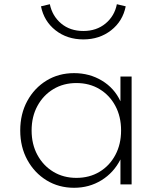

<svg xmlns="http://www.w3.org/2000/svg" viewBox="-20 -875 756 911"><path d="M331.5 16Q403.5 16 461.5 -19.8Q519.5 -55.5 551.5 -118.5V0H604.5V-512H551.5V-394.5Q522.5 -457 463.5 -492.5Q404.5 -528 331.5 -528Q258.5 -528 200.8 -492.8Q143 -457.5 109.5 -396Q76 -334.5 76 -256Q76 -177.5 109.8 -116Q143.5 -54.5 201.2 -19.2Q259 16 331.5 16ZM342.5 -31Q281 -31 233 -60Q185 -89 157.5 -139.8Q130 -190.5 130 -256Q130 -321.5 157.5 -372.2Q185 -423 233 -452Q281 -481 342.5 -481Q404.5 -481 452.2 -452.2Q500 -423.5 527.2 -372.8Q554.5 -322 554.5 -256Q554.5 -190.5 527.2 -139.5Q500 -88.5 452.2 -59.8Q404.5 -31 342.5 -31ZM375.5 -688Q452 -688 507.2 -731.2Q562.5 -774.5 576.5 -845L534.5 -855Q523.5 -799 480.8 -763.5Q438 -728 375.5 -728Q312.5 -728 270.2 -763.5Q228 -799 216.5 -855L174.5 -845Q188.5 -774.5 243.5 -731.2Q298.5 -688 375.5 -688Z"/></svg>

Font: Spartan Light
Style: Regular
Weight: 300
Designer: Matt Bailey, Mirko Velimirovic
Foundry: Matt Bailey
Version: Version 1.003; ttfautohint (v1.8.3)